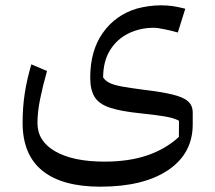

<svg xmlns="http://www.w3.org/2000/svg" viewBox="-20 -433 804 718"><path d="M645 -311.5Q625.5 -316.9 597.7 -323Q569.8 -329.1 554.7 -329.1Q502.9 -329.1 459.7 -307.6Q416.5 -286.1 391.1 -244.6Q365.7 -203.1 365.7 -143.1Q375 -129.9 391.1 -122.3Q407.2 -114.7 436.5 -109.4Q465.8 -104 514.6 -97.7Q584 -89.4 624.8 -79.6Q665.5 -69.8 683.1 -54.2Q700.7 -38.6 700.7 -11.7V31.2Q701.2 140.6 609.1 202.9Q517.1 265.1 355 265.1Q212.4 265.1 138.4 205.3Q64.5 145.5 64.5 25.9Q64.5 -30.8 72.5 -83.5Q80.6 -136.2 97.2 -192.4L155.8 -167.5Q139.6 -110.4 129.9 -62Q120.1 -13.7 120.1 27.3Q120.1 95.2 187 133.3Q253.9 171.4 370.6 171.4Q462.9 171.4 531.5 147.7Q600.1 124 648.9 79.1L649.4 18.6Q630.9 8.3 596.2 2.4Q561.5 -3.4 504.9 -9.3Q432.1 -16.6 391.1 -30.3Q350.1 -43.9 333.7 -70.6Q317.4 -97.2 317.4 -142.6Q317.4 -243.2 364.3 -309.8Q411.1 -376.5 491.7 -400.9Q511.2 -406.2 534.9 -409.7Q558.6 -413.1 581.1 -413.1Q605 -413.1 625.5 -410.2Q646 -407.2 672.9 -400.4Z"/></svg>

Font: Pinar DS4-Regular
Style: Regular
Weight: 400
Designer: Amin Abedi
Version: Version 2.000